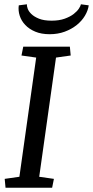

<svg xmlns="http://www.w3.org/2000/svg" viewBox="-20 -879 436 899"><path d="M149.4 -609.4 80.6 -619.1 88.9 -660.6H307.1L311 -619.1L242.2 -609.4L163.6 -51.3L232.4 -41.5L224.1 0H5.9L2 -41.5L70.8 -51.3ZM395.5 -854Q392.1 -829.6 377.7 -805.4Q363.3 -781.2 339.4 -762Q315.4 -742.7 283.2 -730.7Q251 -718.8 212.4 -718.8Q173.8 -718.8 145.3 -730.7Q116.7 -742.7 98.4 -762Q80.1 -781.2 72.3 -805.4Q64.5 -829.6 67.9 -854L106 -858.9Q105 -852.1 109.4 -839.1Q113.8 -826.2 126.7 -813.5Q139.6 -800.8 162.6 -791.5Q185.5 -782.2 221.7 -782.2Q257.3 -782.2 283 -791.5Q308.6 -800.8 325 -813.5Q341.3 -826.2 349.6 -839.1Q357.9 -852.1 358.9 -858.9Z"/></svg>

Font: Noticia Text
Style: Italic
Weight: 400
Italic angle: -8°
Designer: JM Sole
Foundry: JM Sole
Version: Version 1.003